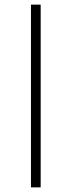

<svg xmlns="http://www.w3.org/2000/svg" viewBox="-20 -811 310 831"><path d="M114 -791H156V0H114Z"/></svg>

Font: Krub ExtraLight
Style: Regular
Weight: 275
Designer: Ekaluck Peanpanawate
Foundry: Cadson Demak Co.,Ltd.
Version: Version 1.000; ttfautohint (v1.6)